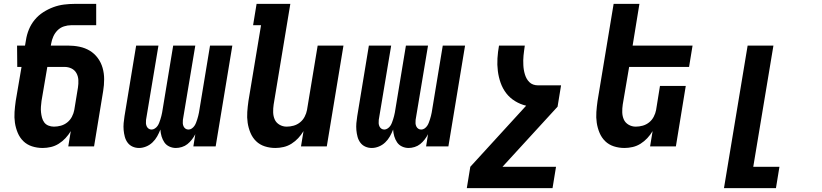

<svg xmlns="http://www.w3.org/2000/svg" viewBox="-20 -755 4240 990"><path d="M200 8Q171 8 145 -0.5Q119 -9 100.5 -27Q82 -45 71.5 -70Q61 -95 57 -122Q53 -149 55 -177.5Q57 -206 61 -234L91 -410H69L68 -520H109L114 -549Q118 -576 129 -603Q140 -630 159 -653Q178 -676 203 -692Q228 -708 255 -718Q282 -728 310 -731.5Q338 -735 365 -735H476V-625H347Q329 -625 310 -619Q291 -613 277 -599Q263 -585 255 -567Q247 -549 244 -531L242 -520H330Q361 -520 390 -514Q419 -508 443 -493.5Q467 -479 484 -456Q501 -433 509 -405Q517 -377 517 -346.5Q517 -316 512 -286L465 0H332L345 -79Q333 -59 317.5 -42.5Q302 -26 283 -14Q264 -2 242.5 3Q221 8 200 8ZM258 -102Q276 -102 294 -107Q312 -112 327 -124Q342 -136 351 -153.5Q360 -171 363 -188L382 -304Q385 -323 384 -342.5Q383 -362 374 -378Q365 -394 348.5 -402Q332 -410 312 -410H224L194 -234Q192 -219 191 -204.5Q190 -190 191.5 -176Q193 -162 196.5 -148.5Q200 -135 208 -124Q216 -113 229.5 -107.5Q243 -102 258 -102Z M697 8Q679 8 663.5 1Q648 -6 638 -19.5Q628 -33 623.5 -50Q619 -67 617.5 -84.5Q616 -102 617.5 -120Q619 -138 622 -156L682 -520H797L733 -137Q732 -128 732.5 -119.5Q733 -111 736.5 -103.5Q740 -96 746.5 -91.5Q753 -87 762 -87Q770 -87 778.5 -92.5Q787 -98 792.5 -106Q798 -114 801 -122.5Q804 -131 807 -139.5Q810 -148 812 -157Q814 -166 816 -175L873 -520H987L923 -137Q922 -128 922.5 -119.5Q923 -111 926.5 -103.5Q930 -96 936.5 -91.5Q943 -87 952 -87Q961 -87 969 -92.5Q977 -98 982.5 -106Q988 -114 991 -122.5Q994 -131 997 -139.5Q1000 -148 1002 -157Q1004 -166 1006 -175L1063 -520H1178L1092 0H977L987 -63Q980 -49 969.5 -35.5Q959 -22 946.5 -12Q934 -2 918 3Q902 8 887 8Q869 8 853 0.5Q837 -7 827.5 -21Q818 -35 813 -52Q808 -69 807 -87Q800 -69 790.5 -52Q781 -35 766.5 -21Q752 -7 733.5 0.5Q715 8 697 8Z M1400 8Q1371 8 1345 -0.5Q1319 -9 1300.5 -27Q1282 -45 1271.5 -70Q1261 -95 1257 -122Q1253 -149 1255 -177.5Q1257 -206 1261 -234L1326 -625H1285L1303 -735H1477L1391 -216Q1388 -196 1388.5 -176Q1389 -156 1396.5 -139Q1404 -122 1421 -112Q1438 -102 1458 -102Q1476 -102 1494 -107Q1512 -112 1527 -124Q1542 -136 1551 -153.5Q1560 -171 1563 -188L1618 -520H1751L1665 0H1532L1545 -79Q1533 -59 1517.5 -42.5Q1502 -26 1483 -14Q1464 -2 1442.5 3Q1421 8 1400 8Z M1897 8Q1879 8 1863.5 1Q1848 -6 1838 -19.5Q1828 -33 1823.5 -50Q1819 -67 1817.5 -84.5Q1816 -102 1817.5 -120Q1819 -138 1822 -156L1882 -520H1997L1933 -137Q1932 -128 1932.5 -119.5Q1933 -111 1936.5 -103.5Q1940 -96 1946.5 -91.5Q1953 -87 1962 -87Q1970 -87 1978.5 -92.5Q1987 -98 1992.5 -106Q1998 -114 2001 -122.5Q2004 -131 2007 -139.5Q2010 -148 2012 -157Q2014 -166 2016 -175L2073 -520H2187L2123 -137Q2122 -128 2122.5 -119.5Q2123 -111 2126.5 -103.5Q2130 -96 2136.5 -91.5Q2143 -87 2152 -87Q2161 -87 2169 -92.5Q2177 -98 2182.5 -106Q2188 -114 2191 -122.5Q2194 -131 2197 -139.5Q2200 -148 2202 -157Q2204 -166 2206 -175L2263 -520H2378L2292 0H2177L2187 -63Q2180 -49 2169.5 -35.5Q2159 -22 2146.5 -12Q2134 -2 2118 3Q2102 8 2087 8Q2069 8 2053 0.5Q2037 -7 2027.5 -21Q2018 -35 2013 -52Q2008 -69 2007 -87Q2000 -69 1990.5 -52Q1981 -35 1966.5 -21Q1952 -7 1933.5 0.5Q1915 8 1897 8Z M2387 215 2405 105 2693 -210Q2663 -217 2636 -233.5Q2609 -250 2590.5 -274Q2572 -298 2561.5 -327.5Q2551 -357 2547 -389Q2543 -421 2545 -454Q2547 -487 2553 -520H2686Q2684 -507 2682.5 -494.5Q2681 -482 2679.5 -469.5Q2678 -457 2678 -444.5Q2678 -432 2678.5 -419.5Q2679 -407 2681 -395Q2683 -383 2686.5 -371.5Q2690 -360 2695.5 -350Q2701 -340 2709.5 -331.5Q2718 -323 2729.5 -319Q2741 -315 2753 -315H2873L2855 -205L2571 105H2847L2829 215Z M3200 8Q3171 8 3145 -0.5Q3119 -9 3100.5 -27Q3082 -45 3071.5 -70Q3061 -95 3057 -122Q3053 -149 3055 -177.5Q3057 -206 3061 -234L3144 -735H3277L3242 -520H3551L3533 -410H3224L3191 -216Q3188 -196 3188.5 -176Q3189 -156 3196.5 -139Q3204 -122 3221 -112Q3238 -102 3258 -102Q3276 -102 3294 -107Q3312 -112 3327 -124Q3342 -136 3351 -153.5Q3360 -171 3363 -188L3383 -312H3516L3465 0H3332L3345 -79Q3333 -59 3317.5 -42.5Q3302 -26 3283 -14Q3264 -2 3242.5 3Q3221 8 3200 8Z M3713 215 3835 -520H3968L3864 105H3999L3981 215Z"/></svg>

Font: Iosevka Extrabold Extended
Style: Italic
Weight: 800
Width: 7
Italic angle: -9°
Monospace: yes
Designer: Belleve Invis
Foundry: Belleve Invis
Version: Version 32.5.0; ttfautohint (v1.8.4)